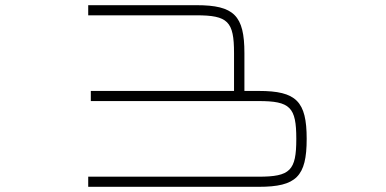

<svg xmlns="http://www.w3.org/2000/svg" viewBox="-20 -720 1487 740"><path d="M320 0H977.5C1122 0 1162 -40 1162 -184.5V-185C1162 -329.5 1122 -369.5 977.5 -369.5H922V-515.5C922 -660 882 -700 737.5 -700H320V-661H736.5C858.5 -661 882 -637.5 882 -515.5V-369.5H330V-330.5H976.5C1098.5 -330.5 1122 -307 1122 -185V-184.5C1122 -62.5 1098.5 -39 976.5 -39H320Z"/></svg>

Font: Melete UltraLight
Style: Regular
Weight: 200
Width: 6
Designer: Sora Sagano
Foundry: DOT COLON
Version: Version 0.200;FEAKit 1.0